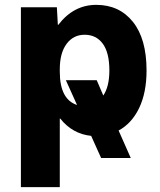

<svg xmlns="http://www.w3.org/2000/svg" viewBox="-20 -550 659 790"><path d="M518 100H396L355 9Q278 1 228 -62H226V220H66V-520H214L218 -448H220Q283 -530 376 -530Q471 -530 527 -460Q583 -390 583 -260Q583 -169 552.5 -105.5Q522 -42 468 -13ZM405 -157Q430 -194 430 -260Q430 -333 403 -370Q376 -407 328 -407Q282 -407 254 -369.5Q226 -332 226 -265V-255Q226 -141 297 -118L251 -220H378Z"/></svg>

Font: Mplus 1p ExtraBold
Style: Regular
Weight: 800
Version: Version 1.061